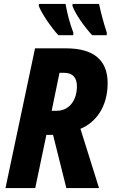

<svg xmlns="http://www.w3.org/2000/svg" viewBox="-20 -961 576 981"><path d="M278 -781H354L355 -793C337 -840 322 -897 315 -941H179L178 -931C193 -891 241 -822 278 -781ZM451 -781H525L526 -793C507 -851 494 -903 486 -941H351L350 -931C365 -889 411 -824 451 -781ZM244 -395 284 -589H307C352 -589 373 -564 373 -520C373 -449 334 -395 270 -395ZM8 0H160L217 -272H251L319 0H486L391 -303C468 -334 530 -414 530 -536C530 -655 457 -714 318 -714H159Z"/></svg>

Font: Noto Sans Display SemiCondensed Extra
Style: Italic
Weight: 800
Width: 4
Italic angle: -12°
Designer: Monotype Design Team
Foundry: Monotype Imaging Inc.
Version: Version 1.900